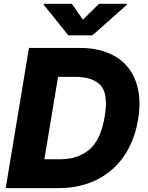

<svg xmlns="http://www.w3.org/2000/svg" viewBox="-20 -976 770 996"><path d="M130.3 -727.3H394.9Q478 -727.3 540.8 -701.5Q603.7 -675.8 642.9 -627.7Q682.2 -579.5 696.4 -510.5Q710.6 -441.4 696 -354.8Q682.2 -271.3 646.8 -205.3Q611.5 -139.2 558.2 -93.8Q505 -48.3 435.2 -24.1Q365.4 0 282.3 0H9.6ZM293.3 -149.9Q384.9 -149.9 444.6 -201Q503.2 -251.4 523.4 -372.9Q542.6 -487.2 502.5 -532.7Q462.7 -577.4 368.6 -577.4H281.2L210.2 -149.9ZM207.4 -956.3H353L409.8 -873.9L494 -956.3H639.2L638.5 -951.7L459.2 -792.6H334.5L206.7 -951.7Z"/></svg>

Font: Inter P Extra Bold
Style: Italic
Weight: 800
Italic angle: 9.39999°
Designer: Rasmus Andersson
Foundry: rsms
Version: Version 3.018;git-588b23468